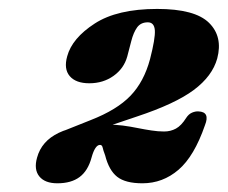

<svg xmlns="http://www.w3.org/2000/svg" viewBox="-20 -737 510 430"><path d="M143 -427.5 119 -442.5 183 -468Q242 -491 272.2 -522.5Q302.5 -554 316 -604.5Q328 -651 326.8 -669Q325.5 -687 311 -687Q295.5 -687 287.2 -675.8Q279 -664.5 274 -645L265 -610.5Q257.5 -583.5 234.2 -567Q211 -550.5 180 -550.5Q150 -550.5 136.2 -566.5Q122.5 -582.5 130.5 -611Q141.5 -651.5 192 -684.2Q242.5 -717 332 -717Q416.5 -717 448 -686Q479.5 -655 466.5 -606Q455.5 -566.5 414 -535.5Q372.5 -504.5 286.5 -476ZM63 -384Q73 -421 111.5 -439.5Q150 -458 219.5 -458Q238 -458 255.2 -455.8Q272.5 -453.5 288.5 -450.2Q304.5 -447 319.2 -444.8Q334 -442.5 347.5 -442.5Q362 -442.5 374 -449Q386 -455.5 397 -473Q402.5 -481.5 410.2 -484.8Q418 -488 424.5 -487.5Q451 -486.5 439 -456.5Q415 -387 379.8 -356.8Q344.5 -326.5 299 -326.5Q261 -326.5 242.5 -341Q224 -355.5 215.5 -389Q211 -401 209.8 -406.8Q208.5 -412.5 204 -412.5Q198.5 -412.5 193.8 -405.5Q189 -398.5 185 -384Q177 -354.5 158.2 -340.5Q139.5 -326.5 108.5 -326.5Q80.5 -326.5 68 -342Q55.5 -357.5 63 -384Z"/></svg>

Font: Fraunces
Style: Italic
Weight: 900
Italic angle: -16°
Version: Version 1.000;[0bf87f6ff]